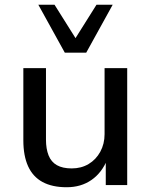

<svg xmlns="http://www.w3.org/2000/svg" viewBox="-20 -777 634 806"><path d="M260 9Q199 9 158.5 -13Q118 -35 98 -79Q78 -123 78 -188V-491H173V-191Q173 -152 184 -124.5Q195 -97 219 -83.5Q243 -70 281 -70Q321 -70 352 -88.5Q383 -107 401 -140Q419 -173 419 -214V-491H514V0H424V-109H431Q408 -52 364 -21.5Q320 9 260 9ZM252 -556 141 -757H209L297 -617L385 -757H453L342 -556Z"/></svg>

Font: Nunito Sans 10pt Medium
Style: Regular
Weight: 500
Designer: Vernon Adams
Foundry: Vernon Adams
Version: Version 3.101;gftools[0.9.27]